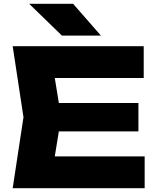

<svg xmlns="http://www.w3.org/2000/svg" viewBox="-20 -994 834 1014"><path d="M711 -450V-300H162V-450ZM303 -375 254 -74 170 -168H744V0H47L104 -375L47 -750H739V-582H170L254 -676ZM366 -974 513 -806H307L134 -974Z"/></svg>

Font: Unbounded
Style: Bold
Weight: 700
Designer: Luke Prowse, Jean-Baptiste Morizot, Fátima Lázaro, Florian Runge
Foundry: NaN
Version: Version 1.700